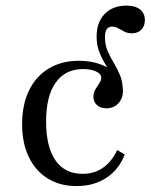

<svg xmlns="http://www.w3.org/2000/svg" viewBox="-20 -639 526 671"><path d="M379.8 -322.6Q379.8 -350 370.6 -371.8Q361.3 -393.5 348.8 -413.7Q336.3 -433.9 327 -457.3Q317.7 -480.6 317.7 -511.3Q317.7 -561.3 346 -590.3Q374.2 -619.4 421.8 -619.4Q452.4 -619.4 469.4 -606Q486.3 -592.7 486.3 -568.5Q486.3 -547.6 473.8 -535.1Q461.3 -522.6 441.1 -522.6Q425.8 -522.6 414.5 -528.6Q403.2 -534.7 393.1 -540.3Q383.1 -546 371.8 -546Q346.8 -546 346.8 -509.7Q346.8 -482.3 356 -460.9Q365.3 -439.5 377.8 -419Q390.3 -398.4 399.6 -375.8Q408.9 -353.2 408.9 -322.6ZM247.6 11.3Q189.5 11.3 146.8 -15.3Q104 -41.9 80.6 -90.3Q57.3 -138.7 57.3 -204.8Q57.3 -273.4 81.5 -323Q105.6 -372.6 150.4 -399.6Q195.2 -426.6 255.6 -426.6Q300 -426.6 334.7 -412.9Q369.4 -399.2 389.5 -375.8Q409.7 -352.4 409.7 -321.8Q409.7 -295.2 393.5 -277.8Q377.4 -260.5 351.6 -260.5Q331.5 -260.5 319 -271.8Q306.5 -283.1 306.5 -300Q306.5 -315.3 313.3 -326.6Q320.2 -337.9 327 -348Q333.9 -358.1 333.9 -367.7Q333.9 -380.6 316.1 -389.1Q298.4 -397.6 270.2 -397.6Q208.1 -397.6 174.6 -350.4Q141.1 -303.2 141.1 -214.5Q141.1 -125.8 173.8 -78.6Q206.5 -31.5 268.5 -31.5Q308.9 -31.5 339.5 -52.4Q370.2 -73.4 389.5 -114.5L416.1 -99.2Q396 -46.8 352 -17.7Q308.1 11.3 247.6 11.3Z"/></svg>

Font: Playfair 5pt SemiExpanded Light
Style: Regular
Weight: 400
Version: Version 2.203